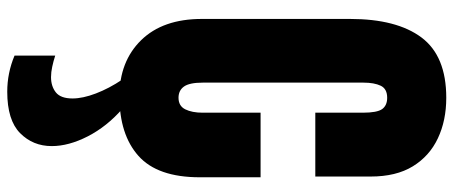

<svg xmlns="http://www.w3.org/2000/svg" viewBox="-370 -536 1215 514"><g transform="rotate(90 237.0 -279.5)"><path d="M238.3 7.8Q145 7.8 88.1 -50.3Q31.2 -108.4 31.2 -212.9V-609.4Q31.2 -734.4 80.8 -800.8Q130.4 -867.2 242.2 -867.2Q303.2 -867.2 350.8 -844.7Q398.4 -822.3 425.8 -777.6Q453.1 -732.9 453.1 -665V-516.6H282.2V-643.6Q282.2 -682.1 272.5 -695.6Q262.7 -709 242.2 -709Q218.3 -709 210 -691.7Q201.7 -674.3 201.7 -645.5V-215.3Q201.7 -179.7 212.2 -165Q222.7 -150.4 242.2 -150.4Q264.2 -150.4 273.2 -168.5Q282.2 -186.5 282.2 -215.3V-370.1H455.1V-207.5Q455.1 -94.2 397.9 -43.2Q340.8 7.8 238.3 7.8ZM226.1 308.1Q175.8 308.1 129.4 288.6V179.7Q144.5 184.6 159.2 187.7Q173.8 190.9 187 190.9Q211.4 190.9 227.8 178Q244.1 165 244.1 133.3Q244.1 106 230.7 70.8Q217.3 35.6 193.4 0H272Q319.3 41.5 345.5 92.5Q371.6 143.6 371.6 189Q371.6 239.3 336.9 273.7Q302.2 308.1 226.1 308.1Z"/></g></svg>

Font: webenart
Style: Regular
Weight: 400
Designer: Vernon Adams
Foundry: Vernon Adams
Version: Version 2.116; ttfautohint (v1.8.3)